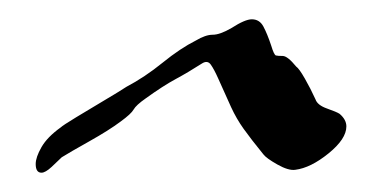

<svg xmlns="http://www.w3.org/2000/svg" viewBox="-20 -605 379 199"><path d="M23 -426Q17 -426 17 -435Q17 -442 23 -452.5Q29 -463 43 -473Q45 -475 59 -483.5Q73 -492 89 -501.5Q105 -511 111 -515Q130 -525 148.5 -540Q167 -555 183 -563Q193 -569 200.5 -569Q208 -569 220 -576Q234 -585 241 -585Q249 -585 253 -577.5Q257 -570 261 -558Q264 -548 266 -547.5Q268 -547 273 -547Q278 -547 287 -536Q290 -534 296 -523.5Q302 -513 307 -502Q309 -496 319 -492.5Q329 -489 332 -487Q339 -481 339 -474Q339 -461 320.5 -446Q302 -431 286 -429Q279 -428 267.5 -434.5Q256 -441 253 -445Q240 -461 232.5 -471.5Q225 -482 219.5 -494Q214 -506 206 -524Q202 -533 198.5 -538Q195 -543 189 -539Q175 -530 162 -523Q149 -516 131 -503Q121 -496 118.5 -491.5Q116 -487 105 -479Q93 -470 72.5 -458.5Q52 -447 44 -442Q40 -438 33.5 -432Q27 -426 23 -426Z"/></svg>

Font: Vujahday Script
Style: Regular
Weight: 400
Designer: Robert E. Leuschke
Foundry: Robert E. Leuschke
Version: Version 1.010; ttfautohint (v1.8.3)